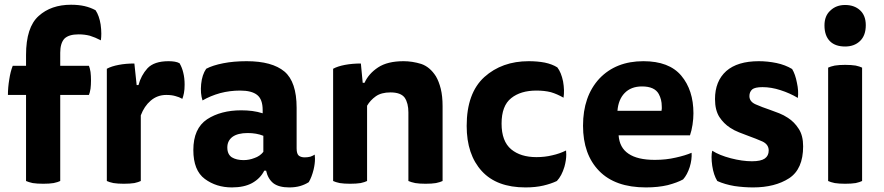

<svg xmlns="http://www.w3.org/2000/svg" viewBox="-20 -778 3760 817"><path d="M34.2 -498Q24.4 -473.6 19.5 -440.4Q13.7 -406.2 13.7 -374Q40 -374 90.8 -374Q90.8 -282.2 90.8 -7.8Q101.6 -2.9 119.1 1Q137.7 3.9 164.1 3.9Q190.4 3.9 208 1Q226.6 -2.9 236.3 -7.8Q236.3 -129.9 236.3 -374Q266.6 -374 358.4 -374Q362.3 -382.8 365.2 -400.4Q367.2 -417 367.2 -435.5Q367.2 -455.1 365.2 -471.7Q362.3 -489.3 358.4 -498Q317.4 -498 236.3 -498Q236.3 -511.7 236.3 -553.7Q236.3 -593.8 253.9 -613.3Q272.5 -631.8 314.5 -631.8Q339.8 -631.8 362.3 -626Q384.8 -619.1 409.2 -606.4Q411.1 -620.1 411.1 -634.8Q411.1 -653.3 408.2 -673.8Q402.3 -710.9 386.7 -734.4Q365.2 -746.1 339.8 -752Q314.5 -757.8 282.2 -757.8Q197.3 -757.8 144.5 -710Q90.8 -662.1 90.8 -543.9Q90.8 -528.3 90.8 -498Q77.1 -498 34.2 -498Z M569.3 -416Q567.4 -416 561.5 -416Q558.6 -439.5 551.8 -507.8Q515.6 -507.8 485.4 -502Q454.1 -496.1 434.6 -485.4Q434.6 -468.8 434.6 -436.5Q434.6 -329.1 434.6 -7.8Q444.3 -2.9 462.9 1Q481.4 3.9 506.8 3.9Q533.2 3.9 551.8 1Q569.3 -2.9 579.1 -7.8Q579.1 -100.6 579.1 -287.1Q593.8 -326.2 621.1 -349.6Q649.4 -374 687.5 -374Q710.9 -374 726.6 -369.1Q742.2 -365.2 755.9 -357.4Q759.8 -367.2 762.7 -381.8Q765.6 -396.5 765.6 -418Q765.6 -446.3 759.8 -468.8Q754.9 -490.2 744.1 -508.8Q735.4 -513.7 723.6 -515.6Q711.9 -517.6 697.3 -517.6Q635.7 -517.6 607.4 -487.3Q580.1 -457 569.3 -416Z M1112.3 -51.8Q1120.1 -16.6 1143.6 2Q1167 19.5 1210.9 19.5Q1236.3 19.5 1256.8 13.7Q1277.3 7.8 1293.9 -2.9Q1306.6 -24.4 1314.5 -56.6Q1320.3 -81.1 1320.3 -102.5Q1320.3 -111.3 1319.3 -120.1Q1311.5 -115.2 1300.8 -111.3Q1289.1 -108.4 1276.4 -108.4Q1261.7 -108.4 1252 -115.2Q1242.2 -123 1242.2 -146.5Q1242.2 -204.1 1242.2 -319.3Q1242.2 -429.7 1190.4 -473.6Q1137.7 -517.6 1029.3 -517.6Q973.6 -517.6 929.7 -508.8Q884.8 -500 857.4 -485.4Q839.8 -460 835.9 -419.9Q832 -379.9 841.8 -350.6Q875 -370.1 917 -381.8Q958 -392.6 1002 -392.6Q1050.8 -392.6 1074.2 -374Q1097.7 -355.5 1097.7 -309.6Q1097.7 -305.7 1097.7 -295.9Q1076.2 -302.7 1053.7 -305.7Q1031.2 -308.6 1006.8 -308.6Q919.9 -308.6 861.3 -270.5Q802.7 -231.4 802.7 -139.6Q802.7 -52.7 851.6 -16.6Q900.4 19.5 966.8 19.5Q1018.6 19.5 1052.7 1Q1087.9 -18.6 1104.5 -51.8Q1107.4 -51.8 1112.3 -51.8ZM1100.6 -131.8Q1085.9 -113.3 1062.5 -105.5Q1040 -96.7 1016.6 -96.7Q986.3 -96.7 966.8 -108.4Q947.3 -121.1 947.3 -150.4Q947.3 -178.7 968.8 -195.3Q991.2 -211.9 1034.2 -211.9Q1052.7 -211.9 1069.3 -209Q1085.9 -206.1 1100.6 -200.2Q1100.6 -177.7 1100.6 -131.8Z M1542 -328.1Q1555.7 -351.6 1579.1 -368.2Q1602.5 -384.8 1641.6 -384.8Q1685.5 -384.8 1702.1 -362.3Q1717.8 -338.9 1717.8 -299.8Q1717.8 -203.1 1717.8 -7.8Q1728.5 -2.9 1747.1 1Q1764.6 3.9 1791 3.9Q1817.4 3.9 1835 1Q1853.5 -2.9 1863.3 -7.8Q1863.3 -114.3 1863.3 -326.2Q1863.3 -369.1 1855.5 -400.4Q1847.7 -431.6 1835 -453.1Q1809.6 -493.2 1772.5 -505.9Q1734.4 -517.6 1697.3 -517.6Q1628.9 -517.6 1588.9 -491.2Q1548.8 -464.8 1531.2 -425.8Q1528.3 -425.8 1523.4 -425.8Q1521.5 -446.3 1515.6 -507.8Q1479.5 -507.8 1448.2 -502Q1417 -496.1 1397.5 -485.4Q1397.5 -468.8 1397.5 -436.5Q1397.5 -329.1 1397.5 -7.8Q1407.2 -2.9 1425.8 1Q1444.3 3.9 1469.7 3.9Q1496.1 3.9 1514.6 1Q1532.2 -2.9 1542 -7.8Q1542 -114.3 1542 -328.1Z M2114.3 -252Q2114.3 -328.1 2155.3 -360.4Q2195.3 -392.6 2262.7 -392.6Q2296.9 -392.6 2324.2 -385.7Q2350.6 -377.9 2377.9 -362.3Q2382.8 -392.6 2376 -431.6Q2368.2 -469.7 2351.6 -491.2Q2330.1 -504.9 2297.9 -511.7Q2266.6 -517.6 2229.5 -517.6Q2116.2 -517.6 2041 -450.2Q1965.8 -381.8 1965.8 -242.2Q1965.8 -120.1 2030.3 -49.8Q2093.8 19.5 2215.8 19.5Q2258.8 19.5 2292 11.7Q2325.2 3.9 2349.6 -7.8Q2370.1 -29.3 2381.8 -68.4Q2389.6 -96.7 2389.6 -120.1Q2389.6 -129.9 2388.7 -137.7Q2361.3 -124 2330.1 -117.2Q2298.8 -109.4 2262.7 -109.4Q2195.3 -109.4 2155.3 -142.6Q2114.3 -176.8 2114.3 -252Z M2916 -202.1Q2922.9 -221.7 2926.8 -247.1Q2930.7 -272.5 2930.7 -295.9Q2930.7 -394.5 2878.9 -456.1Q2827.1 -517.6 2717.8 -517.6Q2600.6 -517.6 2530.3 -443.4Q2460.9 -368.2 2460.9 -243.2Q2460.9 -121.1 2529.3 -50.8Q2597.7 19.5 2728.5 19.5Q2780.3 19.5 2821.3 9.8Q2862.3 -1 2886.7 -14.6Q2904.3 -34.2 2915 -67.4Q2924.8 -99.6 2922.9 -127.9Q2895.5 -116.2 2855.5 -107.4Q2814.5 -97.7 2766.6 -97.7Q2692.4 -97.7 2654.3 -124Q2616.2 -149.4 2612.3 -202.1Q2712.9 -202.1 2916 -202.1ZM2607.4 -306.6Q2611.3 -354.5 2637.7 -381.8Q2665 -410.2 2711.9 -410.2Q2765.6 -410.2 2783.2 -377.9Q2795.9 -354.5 2795.9 -326.2Q2796.9 -317.4 2794.9 -306.6Q2732.4 -306.6 2607.4 -306.6Z M3010.7 -136.7Q3007.8 -125 3007.8 -109.4Q3007.8 -92.8 3010.7 -72.3Q3016.6 -33.2 3032.2 -7.8Q3064.5 6.8 3105.5 13.7Q3145.5 19.5 3184.6 19.5Q3277.3 19.5 3337.9 -19.5Q3397.5 -58.6 3397.5 -155.3Q3397.5 -201.2 3378.9 -229.5Q3360.4 -258.8 3333 -276.4Q3315.4 -288.1 3295.9 -295.9Q3276.4 -303.7 3256.8 -310.5Q3221.7 -322.3 3195.3 -334Q3168.9 -345.7 3168.9 -369.1Q3168.9 -386.7 3180.7 -397.5Q3192.4 -407.2 3224.6 -407.2Q3261.7 -407.2 3300.8 -394.5Q3340.8 -381.8 3375 -361.3Q3378.9 -390.6 3371.1 -425.8Q3364.3 -461.9 3350.6 -484.4Q3321.3 -502 3284.2 -509.8Q3246.1 -517.6 3209 -517.6Q3118.2 -517.6 3070.3 -475.6Q3022.5 -432.6 3022.5 -356.4Q3022.5 -309.6 3041 -280.3Q3059.6 -252 3086.9 -234.4Q3104.5 -222.7 3125 -214.8Q3144.5 -207 3163.1 -200.2Q3198.2 -187.5 3224.6 -175.8Q3251 -163.1 3251 -137.7Q3251 -115.2 3234.4 -103.5Q3217.8 -91.8 3179.7 -91.8Q3138.7 -91.8 3089.8 -104.5Q3041 -117.2 3010.7 -136.7Z M3503.9 -7.8Q3513.7 -2.9 3532.2 1Q3550.8 3.9 3576.2 3.9Q3602.5 3.9 3621.1 1Q3638.7 -2.9 3648.4 -7.8Q3648.4 -168.9 3648.4 -490.2Q3638.7 -495.1 3621.1 -499Q3602.5 -502 3576.2 -502Q3550.8 -502 3532.2 -499Q3513.7 -495.1 3503.9 -490.2Q3503.9 -450.2 3503.9 -369.1Q3503.9 -279.3 3503.9 -7.8ZM3576.2 -756.8Q3538.1 -756.8 3513.7 -733.4Q3488.3 -710.9 3488.3 -669.9Q3488.3 -626 3511.7 -602.5Q3534.2 -580.1 3576.2 -580.1Q3615.2 -580.1 3639.6 -603.5Q3664.1 -627 3664.1 -670.9Q3664.1 -711.9 3639.6 -734.4Q3615.2 -756.8 3576.2 -756.8Z"/></svg>

Font: cl
Style: Bold
Weight: 400
Designer: Mitja Miklavcic
Version: Version 7.504; 2011; Build 1021